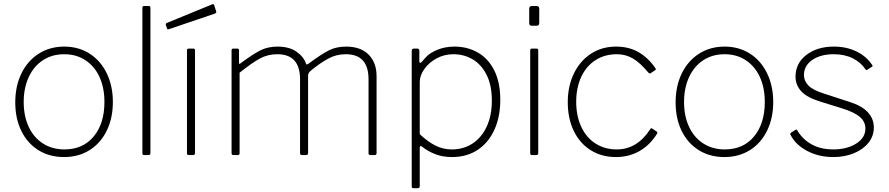

<svg xmlns="http://www.w3.org/2000/svg" viewBox="-20 -772 4427 956"><path d="M56 -262Q56 -343 86.5 -406Q117 -469 172.5 -504.5Q228 -540 300 -540Q371 -540 426 -505Q481 -470 511.5 -407Q542 -344 542 -264Q542 -184 511.5 -121.5Q481 -59 426 -24.5Q371 10 299 10Q226 10 171 -24.5Q116 -59 86 -120.5Q56 -182 56 -262ZM500 -264Q500 -335 475.5 -388.5Q451 -442 405.5 -472Q360 -502 300 -502Q239 -502 193.5 -472Q148 -442 123 -388Q98 -334 98 -264Q98 -194 123 -140.5Q148 -87 194 -57.5Q240 -28 301 -28Q393 -28 446.5 -92.5Q500 -157 500 -264Z M729 -12Q729 -5 727 -2.5Q725 0 717 0H700Q693 0 691 -2Q689 -4 689 -10V-732Q689 -738 691 -740Q693 -742 698 -742H720Q725 -742 727 -740Q729 -738 729 -732Z M951 -12Q951 -5 949 -2.5Q947 0 939 0H922Q915 0 913 -2Q911 -4 911 -10V-520Q911 -526 913 -528Q915 -530 920 -530H942Q947 -530 949 -528Q951 -526 951 -520ZM1056 -716 1057 -712Q1057 -707 1049 -704L822 -627Q820 -626 817 -626Q812 -626 811 -632L806 -647Q805 -651 806 -653.5Q807 -656 809 -657L1038 -751Q1040 -752 1042.5 -751Q1045 -750 1046 -748Z M1133 -9V-521Q1133 -530 1141 -530H1162Q1170 -530 1170 -522V-460Q1170 -455 1172 -454Q1174 -453 1178 -457Q1240 -503 1277 -521.5Q1314 -540 1362 -540Q1420 -540 1456.5 -514.5Q1493 -489 1504 -454Q1506 -451 1508 -451Q1511 -451 1519 -457Q1581 -503 1618 -521.5Q1655 -540 1703 -540Q1776 -540 1815.5 -500Q1855 -460 1855 -393V-10Q1855 0 1846 0H1824Q1815 0 1815 -9V-377Q1815 -502 1702 -502Q1654 -502 1614 -480Q1574 -458 1531 -423Q1521 -415 1517.5 -409Q1514 -403 1514 -393V-10Q1514 0 1505 0H1483Q1474 0 1474 -9V-377Q1474 -502 1361 -502Q1314 -502 1275.5 -481.5Q1237 -461 1173 -410V-9Q1173 0 1164 0H1142Q1133 0 1133 -9Z M2068 -519V-468Q2068 -459 2072 -459Q2075 -459 2080 -464Q2082 -466 2100.5 -487Q2119 -508 2157.5 -524Q2196 -540 2243 -540Q2308 -540 2360 -510Q2412 -480 2441.5 -420.5Q2471 -361 2471 -275Q2471 -190 2441.5 -125.5Q2412 -61 2358 -25.5Q2304 10 2231 10Q2184 10 2147 -4.5Q2110 -19 2084 -40Q2077 -45 2075 -45Q2070 -45 2070 -33V155Q2070 165 2061 165H2038Q2030 165 2030 156V-518Q2030 -525 2032.5 -527.5Q2035 -530 2042 -530H2058Q2068 -530 2068 -519ZM2230 -28Q2288 -28 2333 -57.5Q2378 -87 2403.5 -142Q2429 -197 2429 -271Q2429 -347 2403 -399Q2377 -451 2333.5 -476.5Q2290 -502 2238 -502Q2191 -502 2152.5 -480.5Q2114 -459 2092 -427Q2070 -395 2070 -364V-104Q2109 -67 2147.5 -47.5Q2186 -28 2230 -28Z M2665 -660Q2665 -652 2662.5 -648Q2660 -644 2653 -644H2626Q2615 -644 2615 -658V-729Q2615 -735 2618.5 -738.5Q2622 -742 2627 -742H2653Q2658 -742 2661.5 -738.5Q2665 -735 2665 -729ZM2660 -12Q2660 -5 2658 -2.5Q2656 0 2648 0H2631Q2624 0 2622 -2Q2620 -4 2620 -10V-520Q2620 -526 2622 -528Q2624 -530 2629 -530H2651Q2656 -530 2658 -528Q2660 -526 2660 -520Z M3243 -433Q3248 -426 3243 -423L3219 -407Q3218 -406 3216 -406Q3213 -406 3208 -411Q3167 -460 3131 -481Q3095 -502 3052 -502Q2991 -502 2945 -472.5Q2899 -443 2874 -389Q2849 -335 2849 -265Q2849 -195 2874 -141Q2899 -87 2945 -57.5Q2991 -28 3051 -28Q3152 -28 3217 -128Q3220 -133 3222 -133.5Q3224 -134 3227 -132L3250 -117Q3255 -113 3252 -107Q3216 -49 3163.5 -19.5Q3111 10 3047 10Q2976 10 2921.5 -24Q2867 -58 2837 -120Q2807 -182 2807 -263Q2807 -343 2837.5 -406Q2868 -469 2922.5 -504.5Q2977 -540 3047 -540Q3111 -540 3159 -512.5Q3207 -485 3243 -433Z M3344 -262Q3344 -343 3374.5 -406Q3405 -469 3460.5 -504.5Q3516 -540 3588 -540Q3659 -540 3714 -505Q3769 -470 3799.5 -407Q3830 -344 3830 -264Q3830 -184 3799.5 -121.5Q3769 -59 3714 -24.5Q3659 10 3587 10Q3514 10 3459 -24.5Q3404 -59 3374 -120.5Q3344 -182 3344 -262ZM3788 -264Q3788 -335 3763.5 -388.5Q3739 -442 3693.5 -472Q3648 -502 3588 -502Q3527 -502 3481.5 -472Q3436 -442 3411 -388Q3386 -334 3386 -264Q3386 -194 3411 -140.5Q3436 -87 3482 -57.5Q3528 -28 3589 -28Q3681 -28 3734.5 -92.5Q3788 -157 3788 -264Z M4131 -502Q4066 -502 4024.5 -473.5Q3983 -445 3983 -398Q3983 -370 4004.5 -347Q4026 -324 4080 -307L4215 -263Q4273 -244 4302 -212Q4331 -180 4331 -137Q4331 -95 4304.5 -61.5Q4278 -28 4232 -9Q4186 10 4129 10Q4057 10 3999 -20.5Q3941 -51 3916 -101Q3913 -107 3918 -111L3940 -125Q3946 -129 3949 -124Q3976 -78 4021.5 -53Q4067 -28 4129 -28Q4197 -28 4243 -57Q4289 -86 4289 -132Q4289 -166 4261 -190Q4233 -214 4171 -233L4068 -265Q3998 -286 3969.5 -317.5Q3941 -349 3941 -390Q3941 -457 3995 -498.5Q4049 -540 4132 -540Q4194 -540 4244 -516Q4294 -492 4323 -448Q4327 -443 4322 -440L4299 -425Q4293 -421 4290 -426Q4266 -462 4225.5 -482Q4185 -502 4131 -502Z"/></svg>

Font: Libre Franklin Thin
Style: Regular
Weight: 250
Designer: Pablo Impallari, Rodrigo Fuenzalida
Foundry: Impallari Type
Version: Version 1.002; ttfautohint (v1.5)